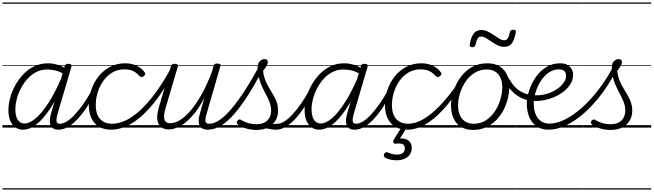

<svg xmlns="http://www.w3.org/2000/svg" viewBox="-20 -1030 5277 1550"><path d="M165 17Q130 17 103.5 -2Q77 -21 62.5 -56.5Q48 -92 48 -141Q48 -186 61.5 -238Q75 -290 102 -339.5Q129 -389 168 -430Q207 -471 257.5 -495Q308 -519 369 -519Q405 -519 444.5 -507Q484 -495 516 -472L504 -427Q461 -454 426 -461.5Q391 -469 361 -469Q314 -469 274 -449Q234 -429 202.5 -394.5Q171 -360 149 -317.5Q127 -275 115.5 -230.5Q104 -186 104 -146Q104 -113 112 -87.5Q120 -62 137 -47.5Q154 -33 178 -33Q219 -33 268.5 -75Q318 -117 372 -200.5Q426 -284 479 -408L498 -367Q440 -235 383 -150Q326 -65 271.5 -24Q217 17 165 17ZM452 17Q426 17 410.5 7.5Q395 -2 388 -19Q381 -36 382 -60.5Q383 -85 392 -114L502 -495Q505 -506 512 -510.5Q519 -515 532 -515Q549 -515 554.5 -508Q560 -501 556 -490L446 -115Q433 -70 436.5 -50.5Q440 -31 465 -31Q475 -31 479.5 -23.5Q484 -16 482.5 -7Q481 2 473.5 9.5Q466 17 452 17ZM0 490H622V500H0ZM0 -20H622V0H0ZM0 -505H622V-500H0ZM0 -1010H622V-1000H0Z M452 17Q441 17 436 9.5Q431 2 432.5 -7Q434 -16 442 -23.5Q450 -31 465 -31Q490 -31 521.5 -51Q553 -71 587 -108Q621 -145 656 -195.5Q691 -246 724 -307Q729 -316 737.5 -315Q746 -314 752 -307.5Q758 -301 754 -292Q719 -224 682 -167Q645 -110 606.5 -69Q568 -28 529 -5.5Q490 17 452 17ZM622 490V500ZM622 -20V0ZM622 -505V-500ZM622 -1010V-1000Z M879 17Q791 17 744 -36.5Q697 -90 697 -182Q697 -247 718 -307.5Q739 -368 777.5 -415.5Q816 -463 870 -491Q924 -519 989 -519Q1044 -519 1085 -498.5Q1126 -478 1148 -446Q1154 -438 1152 -430.5Q1150 -423 1140 -415Q1130 -408 1122 -408Q1114 -408 1107 -415Q1087 -439 1059 -454.5Q1031 -470 983 -470Q930 -470 888 -445.5Q846 -421 815.5 -379Q785 -337 769 -285.5Q753 -234 753 -181Q753 -135 767.5 -101.5Q782 -68 811.5 -49.5Q841 -31 884 -31Q895 -31 899.5 -23.5Q904 -16 903 -6.5Q902 3 896 10Q890 17 879 17ZM622 490H1157V500H622ZM622 -20H1157V0H622ZM622 -505H1157V-500H622ZM622 -1010H1157V-1000H622Z M875 17Q863 17 857.5 10Q852 3 853 -6.5Q854 -16 861 -23.5Q868 -31 881 -31Q961 -31 1042 -84.5Q1123 -138 1202.5 -237.5Q1282 -337 1357 -474Q1361 -482 1369.5 -480Q1378 -478 1383.5 -471.5Q1389 -465 1384 -456Q1309 -307 1225 -201.5Q1141 -96 1052.5 -39.5Q964 17 875 17ZM1157 490V500ZM1157 -20V0ZM1157 -505V-500ZM1157 -1010V-1000Z M1343 15Q1307 15 1282 -3Q1257 -21 1250.5 -60Q1244 -99 1262 -162L1360 -495Q1364 -506 1370 -510.5Q1376 -515 1390 -515Q1406 -515 1412 -509Q1418 -503 1415 -491L1317 -159Q1305 -118 1304.5 -90Q1304 -62 1316.5 -48.5Q1329 -35 1356 -35Q1388 -35 1428 -57.5Q1468 -80 1512.5 -130Q1557 -180 1603 -259.5Q1649 -339 1692 -454L1704 -497Q1708 -509 1714 -513Q1720 -517 1734 -517Q1750 -517 1756.5 -512Q1763 -507 1759 -495L1649 -115Q1635 -70 1639 -50.5Q1643 -31 1670 -31Q1680 -31 1684.5 -23.5Q1689 -16 1687.5 -7Q1686 2 1678.5 9.5Q1671 17 1657 17Q1630 17 1614 7.5Q1598 -2 1590.5 -19Q1583 -36 1584 -60Q1585 -84 1594 -114L1630 -242Q1594 -171 1555.5 -122Q1517 -73 1479.5 -43Q1442 -13 1407 1Q1372 15 1343 15ZM1157 490H1828V500H1157ZM1157 -20H1828V0H1157ZM1157 -505H1828V-500H1157ZM1157 -1010H1828V-1000H1157Z M1657 17Q1646 17 1642 9.5Q1638 2 1640 -7Q1642 -16 1650 -23.5Q1658 -31 1670 -31Q1709 -31 1754.5 -62.5Q1800 -94 1851 -154.5Q1902 -215 1957 -300Q2012 -385 2071 -493Q2078 -505 2087 -503Q2096 -501 2101.5 -491.5Q2107 -482 2101 -469Q2041 -354 1984 -264Q1927 -174 1872.5 -111.5Q1818 -49 1764.5 -16Q1711 17 1657 17ZM1827 490V500ZM1827 -20V0ZM1827 -505V-500ZM1827 -1010V-1000Z M2207 17Q2192 17 2176 14.5Q2160 12 2142 8.5Q2124 5 2103 2L2127 -22Q2147 -24 2164 -26Q2181 -28 2195 -29.5Q2209 -31 2220 -31Q2229 -31 2233 -23.5Q2237 -16 2235 -7Q2233 2 2226 9.5Q2219 17 2207 17ZM2048 19Q2006 19 1966.5 7Q1927 -5 1901 -24Q1891 -33 1891 -41.5Q1891 -50 1899 -58Q1908 -66 1914.5 -66Q1921 -66 1931 -59Q1959 -43 1988 -35Q2017 -27 2049 -27Q2106 -27 2137.5 -57Q2169 -87 2169 -139Q2169 -165 2161.5 -189.5Q2154 -214 2141.5 -239.5Q2129 -265 2115 -291.5Q2101 -318 2088.5 -347.5Q2076 -377 2068 -410.5Q2060 -444 2060 -481Q2060 -520 2078 -536.5Q2096 -553 2115 -553Q2129 -553 2135.5 -546Q2142 -539 2142 -528Q2142 -515 2131.5 -497.5Q2121 -480 2104 -458Q2107 -424 2117 -395.5Q2127 -367 2140.5 -342Q2154 -317 2168.5 -293.5Q2183 -270 2196 -246Q2209 -222 2217 -196Q2225 -170 2225 -138Q2225 -68 2178 -24.5Q2131 19 2048 19ZM1828 490H2378V500H1828ZM1828 -20H2378V0H1828ZM1828 -505H2378V-500H1828ZM1828 -1010H2378V-1000H1828Z M2208 17Q2197 17 2192 9.5Q2187 2 2188.5 -7Q2190 -16 2198 -23.5Q2206 -31 2221 -31Q2246 -31 2277.5 -51Q2309 -71 2343 -108Q2377 -145 2412 -195.5Q2447 -246 2480 -307Q2485 -316 2493.5 -315Q2502 -314 2508 -307.5Q2514 -301 2510 -292Q2475 -224 2438 -167Q2401 -110 2362.5 -69Q2324 -28 2285 -5.5Q2246 17 2208 17ZM2378 490V500ZM2378 -20V0ZM2378 -505V-500ZM2378 -1010V-1000Z M2556 17Q2521 17 2494.5 -2Q2468 -21 2453.5 -56.5Q2439 -92 2439 -141Q2439 -186 2452.5 -238Q2466 -290 2493 -339.5Q2520 -389 2559 -430Q2598 -471 2648 -495Q2698 -519 2760 -519Q2796 -519 2835.5 -507Q2875 -495 2907 -472L2895 -427Q2852 -454 2817 -461.5Q2782 -469 2752 -469Q2705 -469 2665 -449Q2625 -429 2593.5 -394.5Q2562 -360 2540 -317.5Q2518 -275 2506.5 -230.5Q2495 -186 2495 -146Q2495 -113 2503 -87.5Q2511 -62 2528 -47.5Q2545 -33 2569 -33Q2610 -33 2659.5 -75Q2709 -117 2763 -200.5Q2817 -284 2870 -408L2889 -367Q2831 -235 2774 -150Q2717 -65 2662.5 -24Q2608 17 2556 17ZM2843 17Q2817 17 2801.5 7.5Q2786 -2 2779 -19Q2772 -36 2773 -60.5Q2774 -85 2783 -114L2893 -495Q2896 -506 2903 -510.5Q2910 -515 2923 -515Q2940 -515 2945.5 -508Q2951 -501 2947 -490L2837 -115Q2824 -70 2827.5 -50.5Q2831 -31 2856 -31Q2866 -31 2870 -23.5Q2874 -16 2873 -7Q2872 2 2864.5 9.5Q2857 17 2843 17ZM2378 490H3013V500H2378ZM2378 -20H3013V0H2378ZM2378 -505H3013V-500H2378ZM2378 -1010H3013V-1000H2378Z M2843 17Q2832 17 2827 9.5Q2822 2 2823.5 -7Q2825 -16 2833 -23.5Q2841 -31 2856 -31Q2881 -31 2912.5 -51Q2944 -71 2978 -108Q3012 -145 3047 -195.5Q3082 -246 3115 -307Q3120 -316 3128.5 -315Q3137 -314 3143 -307.5Q3149 -301 3145 -292Q3110 -224 3073 -167Q3036 -110 2997.5 -69Q2959 -28 2920 -5.5Q2881 17 2843 17ZM3013 490V500ZM3013 -20V0ZM3013 -505V-500ZM3013 -1010V-1000Z M3270 17Q3182 17 3135 -36.5Q3088 -90 3088 -182Q3088 -247 3109 -307.5Q3130 -368 3168.5 -415.5Q3207 -463 3261 -491Q3315 -519 3380 -519Q3435 -519 3476 -498.5Q3517 -478 3539 -446Q3545 -438 3543 -430.5Q3541 -423 3531 -415Q3521 -408 3513 -408Q3505 -408 3498 -415Q3478 -439 3450 -454.5Q3422 -470 3374 -470Q3321 -470 3279 -445.5Q3237 -421 3206.5 -379Q3176 -337 3160 -285.5Q3144 -234 3144 -181Q3144 -135 3158.5 -101.5Q3173 -68 3202.5 -49.5Q3232 -31 3275 -31Q3286 -31 3290.5 -23.5Q3295 -16 3294 -6.5Q3293 3 3287 10Q3281 17 3270 17ZM3013 490H3548V500H3013ZM3013 -20H3548V0H3013ZM3013 -505H3548V-500H3013ZM3013 -1010H3548V-1000H3013Z M3269 17Q3260 17 3255.5 10Q3251 3 3251.5 -6.5Q3252 -16 3258 -23.5Q3264 -31 3274 -31Q3333 -31 3397 -67.5Q3461 -104 3531 -177Q3601 -250 3677 -357Q3683 -365 3691.5 -363Q3700 -361 3705.5 -353.5Q3711 -346 3705 -338Q3628 -221 3554.5 -142Q3481 -63 3410 -23Q3339 17 3269 17ZM3548 490V500ZM3548 -20V0ZM3548 -505V-500ZM3548 -1010V-1000Z M3180 264Q3157 264 3131 258.5Q3105 253 3086 240Q3078 234 3078.5 226Q3079 218 3083 210Q3090 201 3096 199Q3102 197 3110 201Q3124 207 3142.5 212.5Q3161 218 3184 218Q3215 218 3231.5 205.5Q3248 193 3248 168Q3248 143 3230 134Q3212 125 3175 130Q3167 131 3163 128.5Q3159 126 3156 121Q3154 114 3154.5 108.5Q3155 103 3161 94L3222 -4H3266L3197 108L3182 94Q3221 84 3248 91Q3275 98 3289.5 117Q3304 136 3304 165Q3304 195 3288.5 217.5Q3273 240 3245.5 252Q3218 264 3180 264Z M3799 19Q3742 19 3702 -5.5Q3662 -30 3641.5 -74.5Q3621 -119 3621 -177Q3621 -232 3640 -291.5Q3659 -351 3695.5 -403Q3732 -455 3787 -487Q3842 -519 3915 -519Q3971 -519 4011 -495.5Q4051 -472 4071.5 -429.5Q4092 -387 4092 -330Q4092 -288 4081 -240Q4070 -192 4047 -146Q4024 -100 3988.5 -63Q3953 -26 3905.5 -3.5Q3858 19 3799 19ZM3804 -31Q3861 -31 3904 -59.5Q3947 -88 3976 -132.5Q4005 -177 4020 -228Q4035 -279 4035 -324Q4035 -369 4020.5 -401.5Q4006 -434 3978 -451.5Q3950 -469 3909 -469Q3854 -469 3810.5 -441.5Q3767 -414 3737.5 -369.5Q3708 -325 3693 -275Q3678 -225 3678 -180Q3678 -135 3692.5 -101Q3707 -67 3735.5 -49Q3764 -31 3804 -31ZM3548 490H4149V500H3548ZM3548 -20H4149V0H3548ZM3548 -505H4149V-500H3548ZM3548 -1010H4149V-1000H3548Z M4246 -219Q4194 -232 4156 -258Q4118 -284 4087 -325.5Q4056 -367 4025 -427Q4020 -437 4027 -445.5Q4034 -454 4044.5 -455.5Q4055 -457 4059 -448Q4085 -398 4110.5 -361Q4136 -324 4170.5 -300Q4205 -276 4257 -264Q4267 -261 4269.5 -253.5Q4272 -246 4269.5 -237Q4267 -228 4260.5 -222.5Q4254 -217 4246 -219ZM4150 490H4175V500H4150ZM4150 -20H4175V0H4150ZM4150 -505H4175V-500H4150ZM4150 -1010H4175V-1000H4150Z M3792 -649Q3770 -649 3772 -671Q3782 -729 3803.5 -758.5Q3825 -788 3865 -788Q3893 -788 3918.5 -775Q3944 -762 3967.5 -746Q3991 -730 4011.5 -717.5Q4032 -705 4052 -705Q4069 -705 4079 -720.5Q4089 -736 4096 -770Q4100 -790 4124 -790Q4137 -790 4141.5 -785.5Q4146 -781 4144 -769Q4134 -711 4113 -681.5Q4092 -652 4050 -652Q4021 -652 3996 -665Q3971 -678 3948 -694Q3925 -710 3904 -722.5Q3883 -735 3864 -735Q3847 -735 3836.5 -720Q3826 -705 3819 -669Q3817 -659 3810.5 -654Q3804 -649 3792 -649Z M4271 -263Q4327 -256 4377 -268Q4427 -280 4466 -304Q4505 -328 4527.5 -358Q4550 -388 4550 -418Q4550 -444 4535.5 -457Q4521 -470 4492 -470Q4447 -470 4409 -443.5Q4371 -417 4344.5 -374.5Q4318 -332 4303.5 -284.5Q4289 -237 4289 -195Q4289 -157 4297.5 -127Q4306 -97 4322 -76Q4338 -55 4362 -43.5Q4386 -32 4416 -32Q4426 -32 4429 -24.5Q4432 -17 4430.5 -7.5Q4429 2 4423 9.5Q4417 17 4408 17Q4349 17 4310 -11.5Q4271 -40 4252 -87Q4233 -134 4233 -191Q4233 -243 4252 -300.5Q4271 -358 4305.5 -407.5Q4340 -457 4389.5 -488Q4439 -519 4500 -519Q4538 -519 4561.5 -505.5Q4585 -492 4596 -470.5Q4607 -449 4607 -424Q4607 -383 4580 -343.5Q4553 -304 4505.5 -273.5Q4458 -243 4397.5 -227Q4337 -211 4271 -216ZM4174 490H4662V500H4174ZM4174 -20H4662V0H4174ZM4174 -505H4662V-500H4174ZM4174 -1010H4662V-1000H4174Z M4407 17Q4395 17 4390 9.5Q4385 2 4386.5 -7.5Q4388 -17 4395.5 -24.5Q4403 -32 4416 -32Q4475 -32 4542.5 -66Q4610 -100 4679.5 -162Q4749 -224 4813.5 -308.5Q4878 -393 4931 -494Q4936 -503 4945 -501Q4954 -499 4960 -491.5Q4966 -484 4961 -474Q4908 -367 4841.5 -277.5Q4775 -188 4701.5 -122Q4628 -56 4553 -19.5Q4478 17 4407 17ZM4661 490H4686V500H4661ZM4661 -20H4686V0H4661ZM4661 -505H4686V-500H4661ZM4661 -1010H4686V-1000H4661Z M4907 19Q4865 19 4825.5 7Q4786 -5 4760 -24Q4750 -33 4750 -41.5Q4750 -50 4758 -58Q4767 -66 4773.5 -66Q4780 -66 4790 -59Q4818 -43 4847 -35Q4876 -27 4908 -27Q4965 -27 4996.5 -57Q5028 -87 5028 -139Q5028 -165 5020.5 -189.5Q5013 -214 5000.5 -239.5Q4988 -265 4974 -291.5Q4960 -318 4947.5 -347.5Q4935 -377 4927 -410.5Q4919 -444 4919 -481Q4919 -520 4937 -536.5Q4955 -553 4974 -553Q4988 -553 4994.5 -546Q5001 -539 5001 -528Q5001 -515 4990.5 -497.5Q4980 -480 4963 -458Q4966 -424 4976 -395.5Q4986 -367 4999.5 -342Q5013 -317 5027.5 -293.5Q5042 -270 5055 -246Q5068 -222 5076 -196Q5084 -170 5084 -138Q5084 -68 5037 -24.5Q4990 19 4907 19ZM4687 490H5237V500H4687ZM4687 -20H5237V0H4687ZM4687 -505H5237V-500H4687ZM4687 -1010H5237V-1000H4687Z"/></svg>

Font: Playwrite AU QLD Guides
Style: Regular
Weight: 400
Designer: Veronika Burian, José Scaglione
Foundry: TypeTogether
Version: Version 1.003